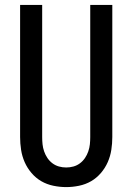

<svg xmlns="http://www.w3.org/2000/svg" viewBox="-20 -755 540 783"><path d="M250 8Q224 8 197.5 2.5Q171 -3 148.5 -16Q126 -29 108.5 -49.5Q91 -70 80.5 -94Q70 -118 66 -144Q62 -170 62 -196V-735H152V-196Q152 -181 153.5 -166.5Q155 -152 160 -137.5Q165 -123 173.5 -110.5Q182 -98 194 -89Q206 -80 220.5 -76Q235 -72 250 -72Q265 -72 279.5 -76Q294 -80 306 -89Q318 -98 326.5 -110.5Q335 -123 340 -137.5Q345 -152 346.5 -166.5Q348 -181 348 -196V-735H438V-196Q438 -170 434 -144Q430 -118 419.5 -94Q409 -70 391.5 -49.5Q374 -29 351.5 -16Q329 -3 302.5 2.5Q276 8 250 8Z"/></svg>

Font: Iosevka Bendy Medium
Style: Regular
Weight: 500
Monospace: yes
Designer: Belleve Invis
Foundry: Belleve Invis
Version: Version 30.1.2